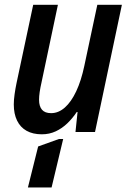

<svg xmlns="http://www.w3.org/2000/svg" viewBox="-20 -561 550 816"><path d="M157.7 9.8Q119.6 9.8 93 -5.1Q66.4 -20 52.5 -48.6Q38.6 -77.1 38.6 -117.2Q38.6 -136.2 42 -160.4Q45.4 -184.6 50.3 -208L121.1 -540.5H226.1L156.2 -209.5Q151.4 -188.5 148.7 -170.2Q146 -151.9 146 -136.7Q146 -109.4 158.4 -94.7Q170.9 -80.1 197.3 -80.1Q228.5 -80.1 255.6 -104Q282.7 -127.9 304 -173.1Q325.2 -218.3 338.4 -281.2L393.6 -540.5H498L383.8 0H300.8L309.6 -85H306.2Q288.6 -58.6 266.4 -37.1Q244.1 -15.6 217 -2.9Q189.9 9.8 157.7 9.8ZM98.6 235.8 142.1 61.5 230.5 29.8H248.5L199.2 235.8Z"/></svg>

Font: Open Sans SemiCondensed SemiBold
Style: Italic
Weight: 600
Width: 4
Italic angle: -12°
Designer: Monotype Design Team
Foundry: Monotype Imaging Inc.
Version: Version 3.000